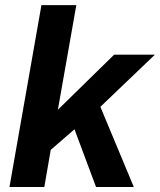

<svg xmlns="http://www.w3.org/2000/svg" viewBox="-20 -744 636 764"><path d="M17.7 0 144.9 -723.7H283.7L210.3 -307.2L434.1 -526.4H596.4L379.4 -319L512.4 0H362.1L276.4 -229.5L181.9 -147.7L156.4 0Z"/></svg>

Font: Archivo Variable SemiBold
Style: Italic
Weight: 600
Italic angle: -10°
Designer: Hector Gatti
Foundry: Omnibus-Type
Version: Version 2.001